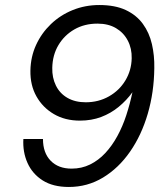

<svg xmlns="http://www.w3.org/2000/svg" viewBox="-20 -732 661 764"><path d="M254 12Q191 12 150 -14Q109 -40 89.5 -83.5Q70 -127 73 -179H151Q151 -124 181.5 -92.5Q212 -61 265 -61Q305 -61 338.5 -77.5Q372 -94 399 -123Q426 -152 447 -190.5Q468 -229 482.5 -273.5Q497 -318 507 -365Q484 -333 452.5 -307Q421 -281 382.5 -266.5Q344 -252 298 -252Q239 -252 194.5 -278Q150 -304 125 -348.5Q100 -393 101 -451Q102 -506 123.5 -553Q145 -600 182.5 -636Q220 -672 269.5 -692Q319 -712 375 -712Q438 -712 480.5 -692Q523 -672 548.5 -637Q574 -602 584.5 -556.5Q595 -511 594 -461Q593 -365 568 -279.5Q543 -194 497.5 -128.5Q452 -63 390 -25.5Q328 12 254 12ZM321 -325Q372 -325 413.5 -348.5Q455 -372 479 -412Q503 -452 504 -500Q505 -539 488.5 -570.5Q472 -602 441.5 -620Q411 -638 368 -638Q316 -638 276 -615Q236 -592 212.5 -552.5Q189 -513 188 -462Q187 -423 202.5 -391.5Q218 -360 248.5 -342.5Q279 -325 321 -325Z"/></svg>

Font: DM Sans 20pt
Style: Italic
Weight: 400
Italic angle: -10°
Version: Version 4.004;gftools[0.9.30]